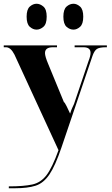

<svg xmlns="http://www.w3.org/2000/svg" viewBox="-21 -778 595 1024"><path d="M26 226H59Q126 226 168.5 212.5Q211 199 242.5 152.5Q274 106 307 8L472 -479Q482 -508 496 -517Q510 -526 544 -526H549V-536H377V-526H424Q462 -526 462 -496Q462 -480 451 -452L374 -224Q368 -210 363.5 -201Q359 -192 353 -172Q346 -188 334.5 -211Q323 -234 320 -233L236 -437Q219 -477 219 -495Q219 -526 261 -526H283V-536H-1V-526H11Q36 -526 56 -487L291 23Q258 115 227.5 155.5Q197 196 151 206Q105 216 26 216ZM371 -620Q389 -620 406 -635Q423 -650 423 -689Q423 -728 406 -743Q389 -758 371 -758Q351 -758 334 -743Q317 -728 317 -689Q317 -650 334 -635Q351 -620 371 -620ZM174 -620Q193 -620 210.5 -635Q228 -650 228 -689Q228 -728 210.5 -743Q193 -758 174 -758Q155 -758 138 -743Q121 -728 121 -689Q121 -650 138 -635Q155 -620 174 -620Z"/></svg>

Font: Noto Serif Display SemiCondensed Extra
Style: Regular
Weight: 800
Width: 4
Designer: Monotype Design Team
Foundry: Monotype Imaging Inc.
Version: Version 1.900